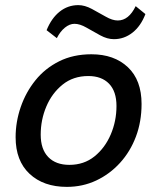

<svg xmlns="http://www.w3.org/2000/svg" viewBox="-20 -721 615 750"><path d="M337 -509Q426 -509 479.5 -458.5Q533 -408 533 -315Q533 -246 511 -187.5Q489 -129 449 -85Q409 -41 356 -16Q303 9 241 9Q150 9 95.5 -42Q41 -93 41 -185Q41 -245 61 -303Q81 -361 118.5 -407.5Q156 -454 211 -481.5Q266 -509 337 -509ZM251 -77Q308 -77 349 -110Q390 -143 412.5 -195.5Q435 -248 435 -307Q435 -364 406 -394Q377 -424 325 -424Q266 -424 224.5 -390.5Q183 -357 161 -305Q139 -253 139 -195Q139 -138 168.5 -107.5Q198 -77 251 -77ZM425 -568Q399 -568 371.5 -583Q344 -598 318 -613Q292 -628 271 -628Q252 -628 233.5 -613Q215 -598 202 -572L162 -603Q181 -650 213 -675.5Q245 -701 286 -701Q311 -701 339 -686Q367 -671 393 -656Q419 -641 440 -641Q483 -641 510 -697L548 -666Q530 -619 497.5 -593.5Q465 -568 425 -568Z"/></svg>

Font: Livvic Medium
Style: Italic
Weight: 500
Italic angle: -10°
Designer: Jacques Le Bailly, Baron von Fonthausen
Version: Version 1.001; ttfautohint (v1.8.2)